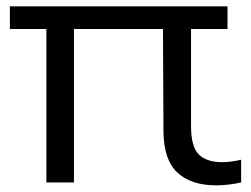

<svg xmlns="http://www.w3.org/2000/svg" viewBox="-20 -562 774 592"><path d="M123 0.5V-472.5H10.5V-542.5H681.5V-472.5H569V-173.5Q569 -110 592.8 -86Q616.5 -62 665.5 -62Q690.5 -62 723.5 -69.5V0.5Q707 4.5 686 7Q665 9.5 646.5 9.5Q569 9.5 526.8 -30Q484.5 -69.5 484 -158L482.5 -472.5H208V0.5Z"/></svg>

Font: Encode Sans Exp
Style: Regular
Weight: 400
Width: 7
Designer: Multiple Designers
Foundry: Impallari Type
Version: Version 3.002; ttfautohint (v1.8.3) -l 8 -r 50 -G 200 -x 14 